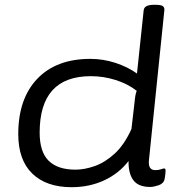

<svg xmlns="http://www.w3.org/2000/svg" viewBox="-20 -772 757 799"><path d="M278 7Q173 7 114.5 -49.5Q56 -106 56 -214Q56 -361 135 -444Q214 -527 356 -527Q409 -527 460 -510.5Q511 -494 550 -466L578 -730Q580 -742 591 -747Q602 -752 620 -752H628Q650 -752 657.5 -746.5Q665 -741 664 -730L600 -107Q595 -64 626 -64Q640 -64 649.5 -67.5Q659 -71 663 -71Q669 -71 669 -63Q669 -62 668.5 -53Q668 -44 665 -27Q661 -8 640 -1Q619 6 605 6Q556 6 535 -22Q514 -50 515 -102Q475 -50 413.5 -21.5Q352 7 278 7ZM294 -66Q332 -66 374.5 -81Q417 -96 457 -132.5Q497 -169 527 -235L540 -347Q543 -381 549 -394Q512 -423 461.5 -439Q411 -455 358 -455Q145 -455 145 -220Q145 -140 182.5 -103Q220 -66 294 -66Z"/></svg>

Font: Asap Expanded Expanded Regular
Style: Italic
Weight: 400
Width: 7
Italic angle: -6°
Designer: Pablo Cosgaya
Foundry: Omnibus-Type
Version: Version 3.001; ttfautohint (v1.8.4.7-5d5b)